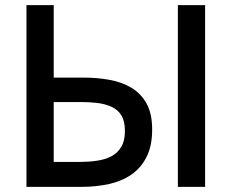

<svg xmlns="http://www.w3.org/2000/svg" viewBox="-20 -727 901 747"><path d="M83 0V-707H189V-425H307Q358 -425 405.5 -416.5Q453 -408 490.5 -386Q528 -364 550 -324.5Q572 -285 572 -223Q572 -160 550.5 -117Q529 -74 491.5 -48Q454 -22 404 -11Q354 0 297 0ZM189 -97H290Q324 -97 356 -101.5Q388 -106 412.5 -118.5Q437 -131 451.5 -155Q466 -179 466 -217Q466 -256 452 -278.5Q438 -301 413 -312Q388 -323 358 -326.5Q328 -330 295 -330H189ZM672 0V-707H778V0Z"/></svg>

Font: Onest Medium
Style: Regular
Weight: 500
Designer: Dmitri Voloshin, Andrey Kudryavtsev
Foundry: Dmitri Voloshin, Andrey Kudryavtsev
Version: Version 1.000;gftools[0.9.33]